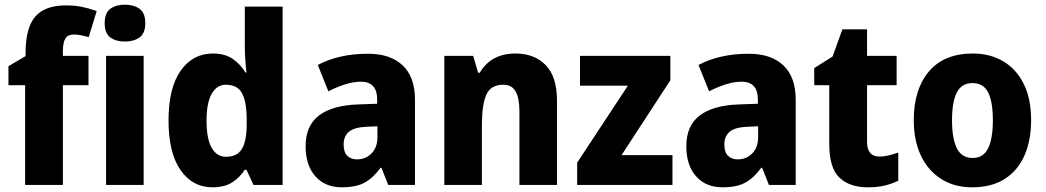

<svg xmlns="http://www.w3.org/2000/svg" viewBox="-20 -788 4455 818"><path d="M357 -425H248V0H87V-425H16V-506L89 -549V-562Q89 -669 130 -717Q171 -765 261 -765Q298 -765 328 -759Q358 -753 392 -741L358 -630Q343 -634 327 -637.5Q311 -641 294 -641Q270 -641 259 -624.5Q248 -608 248 -570V-550H357Z M512 -768Q550 -768 574.5 -750.5Q599 -733 599 -689Q599 -646 574.5 -628.5Q550 -611 512 -611Q474 -611 450 -628.5Q426 -646 426 -689Q426 -733 450 -750.5Q474 -768 512 -768ZM592 -550V0H432V-550Z M885 10Q800 10 749 -63.5Q698 -137 698 -275Q698 -413 749.5 -486.5Q801 -560 887 -560Q937 -560 970 -538Q1003 -516 1026 -479H1030Q1027 -504 1025 -534.5Q1023 -565 1023 -591V-760H1184V0H1060L1030 -65H1023Q1001 -31 968.5 -10.5Q936 10 885 10ZM943 -120Q990 -120 1010.5 -153.5Q1031 -187 1031 -258V-280Q1031 -353 1011.5 -390Q992 -427 942 -427Q904 -427 882 -388.5Q860 -350 860 -274Q860 -196 882 -158Q904 -120 943 -120Z M1548 -559Q1643 -559 1695.5 -509.5Q1748 -460 1748 -363V0H1634L1605 -73H1601Q1570 -30 1533.5 -10Q1497 10 1436 10Q1365 10 1323.5 -37Q1282 -84 1282 -165Q1282 -252 1338.5 -295.5Q1395 -339 1504 -343L1587 -346V-361Q1587 -403 1569 -421.5Q1551 -440 1518 -440Q1487 -440 1451.5 -429Q1416 -418 1379 -399L1334 -511Q1376 -534 1430 -546.5Q1484 -559 1548 -559ZM1543 -248Q1490 -246 1467 -227Q1444 -208 1444 -172Q1444 -140 1459.5 -124.5Q1475 -109 1501 -109Q1538 -109 1563 -134.5Q1588 -160 1588 -204V-250Z M2176 -560Q2257 -560 2305 -510.5Q2353 -461 2353 -359V0H2193V-313Q2193 -369 2177 -398Q2161 -427 2124 -427Q2071 -427 2052 -384.5Q2033 -342 2033 -253V0H1873V-550H1996L2017 -478H2024Q2072 -560 2176 -560Z M2845 0H2439V-95L2655 -423H2451V-550H2836V-446L2628 -127H2845Z M3170 -559Q3265 -559 3317.5 -509.5Q3370 -460 3370 -363V0H3256L3227 -73H3223Q3192 -30 3155.5 -10Q3119 10 3058 10Q2987 10 2945.5 -37Q2904 -84 2904 -165Q2904 -252 2960.5 -295.5Q3017 -339 3126 -343L3209 -346V-361Q3209 -403 3191 -421.5Q3173 -440 3140 -440Q3109 -440 3073.5 -429Q3038 -418 3001 -399L2956 -511Q2998 -534 3052 -546.5Q3106 -559 3170 -559ZM3165 -248Q3112 -246 3089 -227Q3066 -208 3066 -172Q3066 -140 3081.5 -124.5Q3097 -109 3123 -109Q3160 -109 3185 -134.5Q3210 -160 3210 -204V-250Z M3727 -121Q3747 -121 3767 -126Q3787 -131 3807 -138V-18Q3780 -5 3749.5 2.5Q3719 10 3677 10Q3600 10 3556.5 -31Q3513 -72 3513 -175V-425H3449V-498L3527 -547L3569 -663H3674V-550H3800V-425H3674V-183Q3674 -121 3727 -121Z M4373 -276Q4373 -191 4345 -126.5Q4317 -62 4261 -26Q4205 10 4122 10Q4045 10 3989 -26Q3933 -62 3903 -126Q3873 -190 3873 -276Q3873 -407 3937.5 -483.5Q4002 -560 4125 -560Q4198 -560 4254 -527Q4310 -494 4341.5 -430.5Q4373 -367 4373 -276ZM4036 -276Q4036 -198 4056.5 -156.5Q4077 -115 4124 -115Q4170 -115 4190 -156.5Q4210 -198 4210 -276Q4210 -354 4190 -394Q4170 -434 4123 -434Q4077 -434 4056.5 -394Q4036 -354 4036 -276Z"/></svg>

Font: Noto Sans Lao UI SemCond ExtBd
Style: Regular
Weight: 800
Width: 4
Designer: Monotype Design Team
Foundry: Monotype Imaging Inc.
Version: Version 2.000; ttfautohint (v1.8.4.7-5d5b)